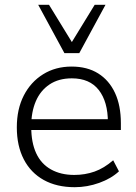

<svg xmlns="http://www.w3.org/2000/svg" viewBox="-20 -771 567 799"><path d="M291 8Q216 8 162 -22Q108 -52 79 -108Q50 -164 50 -241Q50 -317 79 -373.5Q108 -430 159.5 -462Q211 -494 278 -494Q343 -494 388.5 -465.5Q434 -437 458.5 -384.5Q483 -332 483 -258V-230H94V-275H445L429 -262Q429 -348 391 -396.5Q353 -445 279 -445Q224 -445 186 -419.5Q148 -394 129 -349.5Q110 -305 110 -247V-242Q110 -178 130.5 -133.5Q151 -89 192 -66Q233 -43 289 -43Q334 -43 373.5 -57Q413 -71 451 -104L475 -58Q443 -28 393 -10Q343 8 291 8ZM248 -550 139 -751H184L279 -596L374 -751H419L310 -550Z"/></svg>

Font: Nunito Sans 12pt Light
Style: Regular
Weight: 300
Designer: Vernon Adams
Foundry: Vernon Adams
Version: Version 3.101;gftools[0.9.27]